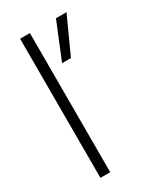

<svg xmlns="http://www.w3.org/2000/svg" viewBox="-187 -811 750 883"><g transform="rotate(-30 188.0 -369.5)"><path d="M75 -739H127V0H75ZM265 -738H321L233 -545H186Z"/></g></svg>

Font: Prompt ExtraLight
Style: Regular
Weight: 275
Designer: Katatrad Team
Foundry: CadsonDemak
Version: Version 1.000